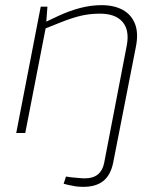

<svg xmlns="http://www.w3.org/2000/svg" viewBox="-20 -516 610 745"><path d="M227 197 236 169 256 172Q270 173 284 174.5Q298 176 309 176Q341 176 359.5 161Q378 146 384 117L472 -340Q483 -399 455.5 -431Q428 -463 368 -463Q329 -463 294.5 -455Q260 -447 215 -429L157 -406L78 0H43L138 -490H164L159 -424L153 -429L206 -454Q249 -474 291 -485Q333 -496 374 -496Q423 -496 456.5 -477.5Q490 -459 504 -423Q518 -387 507 -333L419 116Q409 164 380.5 186.5Q352 209 303 209Q286 209 273 207Q260 205 247 202Z"/></svg>

Font: REM Thin
Style: Italic
Weight: 250
Italic angle: -11°
Designer: Octavio Pardo
Foundry: Ashler Design
Version: Version 1.005;gftools[0.9.28]